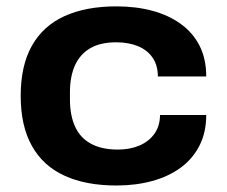

<svg xmlns="http://www.w3.org/2000/svg" viewBox="-20 -559 698 591"><path d="M338.3 12Q244.6 12 178.7 -18.1Q112.8 -48.2 78.3 -109.7Q43.7 -171.2 43.7 -264.2Q43.7 -357 78.2 -418.2Q112.6 -479.4 178.6 -509.4Q244.6 -539.4 338.3 -539.4Q398.3 -539.4 448.7 -525.9Q499.1 -512.4 536.7 -485.2Q574.2 -458 594.5 -417.8Q614.8 -377.7 614.8 -323.6H465.9Q465.9 -357.7 449.9 -381.2Q434 -404.7 404.8 -416.8Q375.7 -428.8 337.6 -428.8Q289.9 -428.8 258.5 -411Q227.1 -393.1 211.2 -358.7Q195.3 -324.3 195.3 -274.6V-252.8Q195.3 -204 211.2 -169.1Q227.1 -134.3 260.2 -116.5Q293.3 -98.6 342.8 -98.6Q380.3 -98.6 409.6 -111.2Q438.8 -123.7 455.7 -147.8Q472.5 -171.8 472.5 -205H614.8Q614.8 -151.5 594 -110.8Q573.2 -70 536.2 -42.9Q499.1 -15.8 448.7 -1.9Q398.3 12 338.3 12Z"/></svg>

Font: Archivo SemiBold SemiExpanded
Style: Regular
Weight: 600
Width: 6
Version: Version 2.001